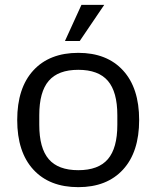

<svg xmlns="http://www.w3.org/2000/svg" viewBox="-20 -762 646 792"><path d="M51 -267Q51 -399 117.5 -471.5Q184 -544 303 -544Q421 -544 487.5 -471.5Q554 -399 554 -267Q554 -135 487.5 -62.5Q421 10 303 10Q184 10 117.5 -62.5Q51 -135 51 -267ZM303 -60Q386 -60 425 -105.5Q464 -151 464 -247V-287Q464 -383 425 -428.5Q386 -474 303 -474Q220 -474 181 -428.5Q142 -383 142 -287V-247Q142 -151 181 -105.5Q220 -60 303 -60ZM316 -742H410L309 -593H248Z"/></svg>

Font: Mozilla Text BETA
Style: Regular
Weight: 400
Designer: Studio DRAMA
Foundry: Studio DRAMA
Version: Version 0.100